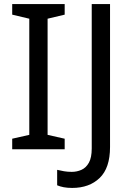

<svg xmlns="http://www.w3.org/2000/svg" viewBox="-20 -734 652 944"><path d="M298 0H40V-52L124 -71V-642L40 -662V-714H298V-662L214 -642V-71L298 -52ZM335 190Q311 190 293 186.5Q275 183 261 177V101Q277 105 295 108Q313 111 333 111Q358 111 380.5 101Q403 91 417 66Q431 41 431 -4V-714H521V-11Q521 92 470 141Q419 190 335 190Z"/></svg>

Font: Noto Sans Old South Arabian
Style: Regular
Weight: 400
Designer: Monotype Design Team
Foundry: Monotype Imaging Inc.
Version: Version 2.001; ttfautohint (v1.8.4.7-5d5b)